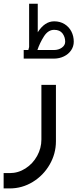

<svg xmlns="http://www.w3.org/2000/svg" viewBox="-22 -767 419 1037"><path d="M30.5 250.7Q97.5 250.7 155 215.6Q212.4 180.5 246.3 121.7Q280.1 63 280.1 -4V-308.5H201.6V-13.3Q201.6 33.5 178.4 75.4Q155.3 117.3 115.8 142.6Q76.4 167.9 30.5 167.9H-2.4V250.7ZM270.4 -605.9Q301.2 -605.9 315.7 -586.4Q330.1 -566.8 330.1 -541.8Q330.1 -522.5 312.3 -509.7Q294.4 -496.8 268.7 -496.8H180Q193.1 -535.6 215.5 -570.7Q238 -605.9 270.4 -605.9ZM135.3 -512.9Q133.5 -506.5 131.6 -499Q131.4 -498 131.1 -496.8H106V-450.4H268.7Q298.3 -450.4 323.1 -462.4Q347.9 -474.4 362.2 -495.4Q376.4 -516.4 376.4 -541.8Q376.4 -571.7 363.6 -596.8Q350.8 -621.8 326.7 -636.8Q302.6 -651.8 270.4 -651.8Q219.5 -651.8 181.9 -592.8V-746.7H135.3Z"/></svg>

Font: Arad-FD-VF Thin
Style: Regular
Weight: 100
Designer: Mohammad Darvishi
Version: Version 1.010;September 21, 2024;FontCreator 15.0.0.2992 64-